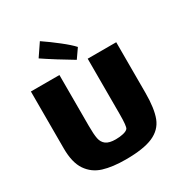

<svg xmlns="http://www.w3.org/2000/svg" viewBox="-213 -1048 1175 1247"><g transform="rotate(-30 374.0 -424.5)"><path d="M694 -643V-264Q694 -146 668.5 -80Q643 -14 572.5 17Q502 48 368 48Q269 48 201 27Q133 6 93.5 -52Q54 -110 54 -216V-643H268V-261Q268 -198 274.5 -165.5Q281 -133 304.5 -115.5Q328 -98 377 -98Q407 -98 433 -104Q459 -110 469 -122Q480 -136 480 -226V-643ZM415 -672Q369 -699 306 -738.5Q243 -778 205 -804L268 -897Q324 -859 380 -815Q436 -771 463 -741Z"/></g></svg>

Font: Lalezar
Style: Regular
Weight: 400
Designer: Borna Izadpanah
Foundry: Borna Izadpanah
Version: Version 1.003;November 28, 2018;FontCreator 11.5.0.2421 64-b